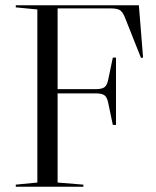

<svg xmlns="http://www.w3.org/2000/svg" viewBox="-20 -710 594 730"><path d="M199 -371H344Q368 -371 378 -379Q388 -387 392 -410L409 -491H421V-235H409L392 -316Q388 -339 378 -347Q368 -355 344 -355H199V-16L297 -8V0H40V-8L122 -16V-674L40 -682V-690H508L524 -491L516 -490L456 -641Q447 -664 436.5 -671Q426 -678 402 -678H199Z"/></svg>

Font: Libre Caslon Display
Style: Regular
Weight: 400
Designer: Pablo Impallari, Rodrigo Fuenzalida
Foundry: Pablo Impallari, Rodrigo Fuenzalida
Version: Version 1.002